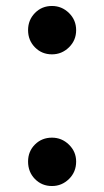

<svg xmlns="http://www.w3.org/2000/svg" viewBox="-20 -622 347 643"><path d="M154 1Q120 1 97 -22.5Q74 -46 74 -81Q74 -115 97 -138Q120 -161 154 -161Q187 -161 211 -137.5Q235 -114 235 -81Q235 -46 211 -22.5Q187 1 154 1ZM154 -602Q187 -602 211 -578.5Q235 -555 235 -521Q235 -487 211 -463.5Q187 -440 154 -440Q120 -440 97 -463.5Q74 -487 74 -521Q74 -555 97 -578.5Q120 -602 154 -602Z"/></svg>

Font: Gugi Cyrillic
Style: Regular
Weight: 400
Foundry: TAE System & Typefaces Co.
Version: Version 3.10 September 15, 2020